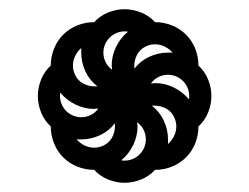

<svg xmlns="http://www.w3.org/2000/svg" viewBox="-20 -548 540 416"><path d="M184 -361H191Q174 -374 165 -393.5Q156 -413 156 -434V-444Q148 -437 143 -427Q138 -417 138 -406Q138 -397 141.5 -388.5Q145 -380 151 -374Q157 -368 166 -364.5Q175 -361 184 -361ZM184 -228Q193 -228 201.5 -231.5Q210 -235 216 -241Q222 -247 225.5 -256Q229 -265 229 -274V-281Q216 -264 196.5 -255Q177 -246 156 -246H146Q153 -238 163 -233Q173 -228 184 -228ZM271 -399Q284 -416 303.5 -425Q323 -434 344 -434H354Q347 -442 337 -447Q327 -452 316 -452Q307 -452 298.5 -448.5Q290 -445 284 -439Q278 -433 274.5 -424Q271 -415 271 -406ZM223 -397Q223 -399 222.5 -401.5Q222 -404 222 -406Q222 -427 231.5 -446.5Q241 -466 257 -479Q255 -480 253.5 -480Q252 -480 250 -480Q241 -480 232.5 -476.5Q224 -473 217.5 -466.5Q211 -460 207.5 -451.5Q204 -443 204 -434Q204 -423 209 -413Q214 -403 223 -397ZM389 -333Q390 -335 390 -336.5Q390 -338 390 -340Q390 -349 386.5 -357.5Q383 -366 376.5 -372.5Q370 -379 361.5 -382.5Q353 -386 344 -386Q333 -386 323 -381Q313 -376 307 -367Q309 -367 311.5 -367.5Q314 -368 316 -368Q337 -368 356.5 -358.5Q376 -349 389 -333ZM156 -294Q167 -294 177 -299Q187 -304 193 -313Q191 -313 188.5 -312.5Q186 -312 184 -312Q163 -312 143.5 -321.5Q124 -331 111 -347Q110 -345 110 -343.5Q110 -342 110 -340Q110 -331 113.5 -322.5Q117 -314 123.5 -307.5Q130 -301 138.5 -297.5Q147 -294 156 -294ZM344 -236Q352 -243 357 -253Q362 -263 362 -274Q362 -283 358.5 -291.5Q355 -300 349 -306Q343 -312 334 -315.5Q325 -319 316 -319H309Q326 -306 335 -286.5Q344 -267 344 -246ZM250 -200Q259 -200 267.5 -203.5Q276 -207 282.5 -213.5Q289 -220 292.5 -228.5Q296 -237 296 -246Q296 -257 291 -267Q286 -277 277 -283Q277 -281 277.5 -278.5Q278 -276 278 -274Q278 -253 268.5 -233.5Q259 -214 243 -201Q245 -200 246.5 -200Q248 -200 250 -200ZM250 -152Q232 -152 214.5 -159Q197 -166 184 -180Q165 -180 147.5 -187Q130 -194 117 -207Q104 -220 97 -237.5Q90 -255 90 -274Q76 -287 69 -304.5Q62 -322 62 -340Q62 -358 69 -375.5Q76 -393 90 -406Q90 -425 97 -442.5Q104 -460 117 -473Q130 -486 147.5 -493Q165 -500 184 -500Q197 -514 214.5 -521Q232 -528 250 -528Q268 -528 285.5 -521Q303 -514 316 -500Q335 -500 352.5 -493Q370 -486 383 -473Q396 -460 403 -442.5Q410 -425 410 -406Q424 -393 431 -375.5Q438 -358 438 -340Q438 -322 431 -304.5Q424 -287 410 -274Q410 -255 403 -237.5Q396 -220 383 -207Q370 -194 352.5 -187Q335 -180 316 -180Q303 -166 285.5 -159Q268 -152 250 -152Z"/></svg>

Font: Iosevka Medium
Style: Regular
Weight: 500
Monospace: yes
Designer: Belleve Invis
Foundry: Belleve Invis
Version: Version 32.5.0; ttfautohint (v1.8.4)